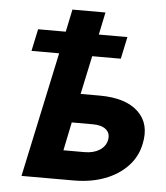

<svg xmlns="http://www.w3.org/2000/svg" viewBox="-52 -769 704 816"><g transform="rotate(5 300.0 -361.5)"><path d="M70 0 184 -533H66L86 -627H204L224 -723H365L345 -627H467L447 -533H325L290 -369H371Q482 -369 536 -318Q590 -267 571 -180Q560 -125 521.5 -84.5Q483 -44 424.5 -22Q366 0 292 0ZM238 -124H328Q366 -124 391.5 -140Q417 -156 423 -183Q429 -212 410 -228.5Q391 -245 353 -245H263Z"/></g></svg>

Font: Geist Mono Black
Style: Italic
Weight: 900
Italic angle: -12°
Monospace: yes
Designer: Basement.studio, Andrés Briganti, Mateo Zaragoza
Foundry: Basement.studio, Vercel, Andrés Briganti, Guido Ferreyra, Mateo Zaragoza
Version: Version 1.500; ttfautohint (v1.8.4.7-5d5b)